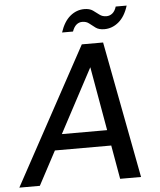

<svg xmlns="http://www.w3.org/2000/svg" viewBox="-76 -928 814 979"><g transform="rotate(-5 331.5 -439.0)"><path d="M-17 0 364 -700H473L606 0H499L397 -580L88 0ZM127 -173 169 -253H503L517 -173ZM269 -769Q287 -824 319.5 -851Q352 -878 392 -878Q419 -878 435.5 -866.5Q452 -855 466.5 -843.5Q481 -832 502 -832Q519 -832 532.5 -843Q546 -854 553 -877H609Q592 -822 559 -794.5Q526 -767 486 -767Q458 -767 441.5 -779Q425 -791 411 -802.5Q397 -814 376 -814Q359 -814 346 -803Q333 -792 325 -769Z"/></g></svg>

Font: DM Sans 10pt Medium
Style: Italic
Weight: 500
Italic angle: -10°
Version: Version 4.004;gftools[0.9.30]